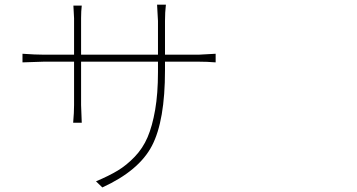

<svg xmlns="http://www.w3.org/2000/svg" viewBox="-20 -780 1540 829"><path d="M692.4 -543.9H837.9L911.1 -547.9V-510.7Q874 -513.7 837.9 -513.7H692.4V-476.6Q692.4 -258.8 636.2 -150.9Q580.1 -43 421.9 29.3L394.5 2.9Q450.2 -20.5 488.3 -43.5Q526.4 -66.4 561.5 -103Q596.7 -139.6 617.2 -187.5Q637.7 -235.4 649.9 -305.7Q662.1 -376 662.1 -468.8V-513.7H330.1V-326.2L333 -250H295.9Q299.8 -294.9 299.8 -326.2V-513.7H168.9L77.1 -510.7V-547.9Q133.8 -543.9 168.9 -543.9H299.8V-701.2L296.9 -755.9H333Q330.1 -731.4 330.1 -702.1V-543.9H662.1V-689.5L658.2 -759.8H696.3Q692.4 -727.5 692.4 -689.5Z"/></svg>

Font: Bpmf Zihi Sans ExtraLight
Style: ExtraLight
Weight: 250
Foundry: But Ko
Version: Version 1.320